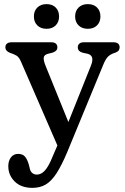

<svg xmlns="http://www.w3.org/2000/svg" viewBox="-20 -675 602 928"><path d="M326.9 -44.8 272.8 63.6 81.5 -376.8Q72.1 -399 59.4 -406.4Q46.8 -413.8 26.9 -420.2Q16.4 -424.8 11.1 -431.2Q5.9 -437.6 5.9 -446.2Q5.9 -458 13.8 -464.3Q21.8 -470.6 34.9 -470.6H228.3Q242.2 -470.6 249.8 -464.3Q257.3 -458 257.3 -446.2Q257.3 -436.4 250.9 -430Q244.5 -423.6 232.7 -420.2L212.7 -415.2Q193.3 -410.4 191.4 -396.9Q189.4 -383.5 201 -355.2ZM239.1 70.4 268.6 2.4 288.3 -29.6 419.4 -357.4Q429.6 -383 425.1 -397Q420.6 -411 402.8 -415.2L379.8 -420.2Q368.2 -423.3 362.1 -429.8Q356 -436.4 356 -446.2Q356 -458 363.8 -464.3Q371.6 -470.6 385 -470.6H529.2Q543.1 -470.6 550.7 -464.3Q558.2 -458 558.2 -446.2Q558.2 -439.2 554.5 -432.5Q550.7 -425.8 538.2 -420.7Q515.6 -413.9 503.6 -402.7Q491.5 -391.6 480.5 -365.4L305.8 58.2Q278.2 124 253.4 162.3Q228.6 200.6 201 216.8Q173.3 233 137 233Q81.9 233 51 202.2Q20.1 171.4 20.1 128.4Q20.1 102 33 85.4Q45.9 68.8 67.3 68.8Q90.1 68.8 101.2 82.5Q112.3 96.2 118.7 118.8L123.1 135.6Q125.9 152.9 135.5 160.8Q145.1 168.8 157.3 168.8Q172.4 168.8 185.4 159.6Q198.4 150.5 211.5 129Q224.5 107.5 239.1 70.4ZM204.9 -535.8Q177.2 -535.8 160.5 -552.2Q143.8 -568.7 143.8 -595.5Q143.8 -622.3 160.5 -638.7Q177.2 -655.1 204.9 -655.1Q232.8 -655.1 249.2 -638.7Q265.5 -622.3 265.5 -595.5Q265.5 -568.9 249.2 -552.3Q232.8 -535.8 204.9 -535.8ZM404.2 -535.8Q376.5 -535.8 359.8 -552.2Q343.1 -568.7 343.1 -595.5Q343.1 -622.3 359.8 -638.7Q376.5 -655.1 404.2 -655.1Q432.5 -655.1 449 -638.7Q465.4 -622.3 465.4 -595.5Q465.4 -568.9 449 -552.3Q432.5 -535.8 404.2 -535.8Z"/></svg>

Font: Fraunces SuperSoft 9pt
Style: Regular
Weight: 900
Version: Version 1.000;[b76b70a41]